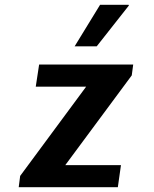

<svg xmlns="http://www.w3.org/2000/svg" viewBox="-20 -780 640 800"><path d="M58 0 64 -47 339 -419H129L143 -511H535L529 -466L252 -92H484L471 0ZM291 -587 397 -760H516L517 -757L383 -587Z"/></svg>

Font: Chivo Mono Medium SemiBold
Style: Italic
Weight: 600
Italic angle: -8.05°
Monospace: yes
Version: Version 1.008